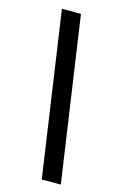

<svg xmlns="http://www.w3.org/2000/svg" viewBox="-121 -751 547 886"><g transform="rotate(15 152.5 -307.5)"><path d="M174 85 60 -700H151L265 85Z"/></g></svg>

Font: Cabin VF Beta
Style: Italic
Weight: 400
Italic angle: -7°
Designer: Pablo Impallari
Foundry: Pablo Impallari. http://www.impallari.com Igino Marini. http://www.ikern.com
Version: Version 2.300